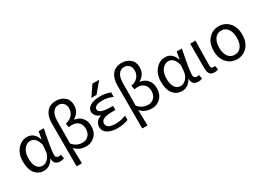

<svg xmlns="http://www.w3.org/2000/svg" viewBox="-18 -1745 3941 2881"><g transform="rotate(-30 1953.0 -305.0)"><path d="M260.7 12.7Q165 12.7 107.9 -59.1Q50.8 -130.9 50.8 -261.7Q50.8 -395.5 120.6 -476.1Q190.4 -556.6 289.1 -556.6Q344.7 -556.6 389.6 -522Q434.6 -487.3 457 -414.1H460L483.4 -543H573.2Q504.9 -210 504.9 -119.1Q504.9 -92.8 520 -78.1Q535.2 -63.5 558.6 -63.5Q577.1 -63.5 595.7 -70.3L610.4 -1Q579.1 12.7 540 12.7Q489.3 12.7 460.4 -14.2Q431.6 -41 432.6 -96.7H428.7Q367.2 12.7 260.7 12.7ZM279.3 -63.5Q334 -63.5 377.9 -113.8Q421.9 -164.1 427.7 -232.4L435.5 -335Q398.4 -480.5 298.8 -480.5Q236.3 -480.5 191.4 -422.4Q146.5 -364.3 146.5 -262.7Q146.5 -168 181.2 -115.7Q215.8 -63.5 279.3 -63.5Z M713.9 199.2V-548.8Q713.9 -666 770 -737.3Q826.2 -808.6 936.5 -808.6Q1021.5 -808.6 1081.1 -758.8Q1140.6 -709 1140.6 -617.2Q1140.6 -496.1 1032.2 -430.7V-425.8Q1113.3 -415 1160.2 -358.4Q1207 -301.8 1207 -215.8Q1207 -110.4 1144.5 -48.8Q1082 12.7 994.1 12.7Q874 12.7 799.8 -70.3Q799.8 -64.5 805.7 199.2ZM972.7 -63.5Q1034.2 -63.5 1075.2 -106Q1116.2 -148.4 1116.2 -220.7Q1116.2 -289.1 1076.7 -331.5Q1037.1 -374 962.9 -374Q937.5 -374 907.2 -367.2L892.6 -436.5Q973.6 -453.1 1012.7 -501.5Q1051.8 -549.8 1051.8 -610.4Q1051.8 -670.9 1019 -703.6Q986.3 -736.3 938.5 -736.3Q875 -736.3 839.4 -684.6Q803.7 -632.8 802.7 -536.1Q799.8 -342.8 799.8 -148.4Q866.2 -63.5 972.7 -63.5Z M1540 -757.8H1657.2L1507.8 -580.1H1418.9ZM1389.6 -151.4Q1389.6 -61.5 1544.9 -60.5Q1626 -60.5 1723.6 -96.7V-21.5Q1628.9 11.7 1541 11.7Q1426.8 11.7 1363.8 -29.3Q1300.8 -70.3 1300.8 -142.6Q1300.8 -192.4 1335.9 -232.4Q1366.2 -265.6 1417 -279.3Q1371.1 -293.9 1342.8 -323.2Q1308.6 -358.4 1308.6 -401.4Q1308.6 -461.9 1371.1 -498.5Q1433.6 -535.2 1541 -535.2Q1629.9 -535.2 1717.8 -502.9V-425.8Q1622.1 -463.9 1547.9 -463.9Q1398.4 -463.9 1398.4 -391.6Q1398.4 -314.5 1599.6 -314.5H1640.6V-243.2H1599.6Q1486.3 -243.2 1438 -219.7Q1389.6 -196.3 1389.6 -151.4Z M1850.6 199.2V-548.8Q1850.6 -666 1906.7 -737.3Q1962.9 -808.6 2073.2 -808.6Q2158.2 -808.6 2217.8 -758.8Q2277.3 -709 2277.3 -617.2Q2277.3 -496.1 2168.9 -430.7V-425.8Q2250 -415 2296.9 -358.4Q2343.8 -301.8 2343.8 -215.8Q2343.8 -110.4 2281.2 -48.8Q2218.8 12.7 2130.9 12.7Q2010.7 12.7 1936.5 -70.3Q1936.5 -64.5 1942.4 199.2ZM2109.4 -63.5Q2170.9 -63.5 2211.9 -106Q2252.9 -148.4 2252.9 -220.7Q2252.9 -289.1 2213.4 -331.5Q2173.8 -374 2099.6 -374Q2074.2 -374 2043.9 -367.2L2029.3 -436.5Q2110.4 -453.1 2149.4 -501.5Q2188.5 -549.8 2188.5 -610.4Q2188.5 -670.9 2155.8 -703.6Q2123 -736.3 2075.2 -736.3Q2011.7 -736.3 1976.1 -684.6Q1940.4 -632.8 1939.5 -536.1Q1936.5 -342.8 1936.5 -148.4Q2002.9 -63.5 2109.4 -63.5Z M2653.3 12.7Q2557.6 12.7 2500.5 -59.1Q2443.4 -130.9 2443.4 -261.7Q2443.4 -395.5 2513.2 -476.1Q2583 -556.6 2681.6 -556.6Q2737.3 -556.6 2782.2 -522Q2827.1 -487.3 2849.6 -414.1H2852.5L2876 -543H2965.8Q2897.5 -210 2897.5 -119.1Q2897.5 -92.8 2912.6 -78.1Q2927.7 -63.5 2951.2 -63.5Q2969.7 -63.5 2988.3 -70.3L3002.9 -1Q2971.7 12.7 2932.6 12.7Q2881.8 12.7 2853 -14.2Q2824.2 -41 2825.2 -96.7H2821.3Q2759.8 12.7 2653.3 12.7ZM2671.9 -63.5Q2726.6 -63.5 2770.5 -113.8Q2814.5 -164.1 2820.3 -232.4L2828.1 -335Q2791 -480.5 2691.4 -480.5Q2628.9 -480.5 2584 -422.4Q2539.1 -364.3 2539.1 -262.7Q2539.1 -168 2573.7 -115.7Q2608.4 -63.5 2671.9 -63.5Z M3212.9 12.7Q3158.2 12.7 3133.8 -19Q3109.4 -50.8 3109.4 -113.3V-543H3201.2Q3200.2 -501 3197.3 -341.8Q3194.3 -182.6 3194.3 -106.4Q3194.3 -63.5 3232.4 -63.5Q3248 -63.5 3265.6 -69.3L3278.3 0Q3252.9 12.7 3212.9 12.7Z M3360.4 -271.5Q3360.4 -403.3 3431.6 -480Q3502.9 -556.6 3608.4 -556.6Q3713.9 -556.6 3784.7 -480Q3855.5 -403.3 3855.5 -271.5Q3855.5 -140.6 3784.7 -64Q3713.9 12.7 3608.4 12.7Q3502.9 12.7 3431.6 -64Q3360.4 -140.6 3360.4 -271.5ZM3496.1 -119.6Q3536.1 -63.5 3608.4 -63.5Q3680.7 -63.5 3721.2 -119.6Q3761.7 -175.8 3761.7 -271.5Q3761.7 -367.2 3720.7 -424.3Q3679.7 -481.4 3608.4 -481.4Q3537.1 -481.4 3496.6 -424.3Q3456.1 -367.2 3456.1 -271.5Q3456.1 -175.8 3496.1 -119.6Z"/></g></svg>

Font: irohakakuC Regular
Style: Regular
Weight: 400
Designer: [Source Han Sans]
Ryoko NISHIZUKA Ë•øÂ°öÊ∂ºÂ≠ê (kana & ideographs); Paul D. Hunt (Latin, Greek & Cyrillic); Wenlong ZHAN
Version: Version 1.001.20160904